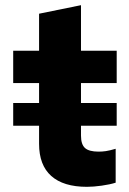

<svg xmlns="http://www.w3.org/2000/svg" viewBox="-20 -712 498 742"><path d="M316 10Q225 10 178 -32Q131 -74 131 -156V-226H31V-314H131V-391H31V-516H131V-659L293 -692V-516H431V-391H293V-314H431V-226H293V-188Q293 -154 308.5 -140Q324 -126 361 -126Q375 -126 389 -128Q403 -130 427 -137V-6Q405 1 373 5.5Q341 10 316 10Z"/></svg>

Font: Red Hat Text VF
Style: Regular
Weight: 300
Designer: Pentagram, MCKL
Foundry: Pentagram, MCKL
Version: Version 1.023